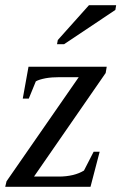

<svg xmlns="http://www.w3.org/2000/svg" viewBox="-31 -714 464 734"><path d="M-11 0 -6 -21 270 -419H197Q167 -419 144 -415Q118 -410 106 -403L79 -337H56L78 -459H377L373 -435L99 -39H195Q222 -39 248 -45Q272 -51 290 -62L327 -134H350L315 0ZM187 -545 190 -561 309 -694H413L410 -676L214 -545Z"/></svg>

Font: Libra Serif Modern
Style: Italic
Weight: 400
Italic angle: -12°
Designer: Stefan Peev, Context Ltd
Foundry: Stefan Peev, Context Ltd
Version: Version 1.000